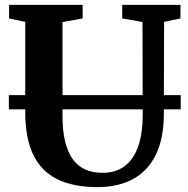

<svg xmlns="http://www.w3.org/2000/svg" viewBox="-20 -763 774 791"><path d="M383.5 8Q283.5 8 217 -24.2Q150.5 -56.5 117.2 -125Q84 -193.5 84 -301V-673L17.5 -687V-743H320.5V-687L237.5 -672V-285.5Q237.5 -224.5 248.2 -180.2Q259 -136 279.8 -107.2Q300.5 -78.5 331.2 -64.8Q362 -51 402.5 -51Q458.5 -51 495.2 -79.8Q532 -108.5 550 -162Q568 -215.5 568 -289L567 -672.5L483.5 -687V-743H723.5V-687L656 -673L655 -296Q655 -214.5 634.8 -156.8Q614.5 -99 577.5 -62.5Q540.5 -26 491 -9Q441.5 8 383.5 8ZM724.5 -371V-312.5H16.5V-371Z"/></svg>

Font: Merriweather 36pt
Style: Bold
Weight: 700
Designer: Eben Sorkin
Foundry: Eben Sorkin
Version: Version 2.100